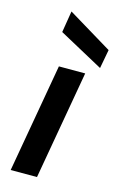

<svg xmlns="http://www.w3.org/2000/svg" viewBox="-116 -795 534 846"><g transform="rotate(15 151.5 -372.0)"><path d="M23 0 110 -496H230L143 0ZM287 -536 85 -646 101 -744 303 -622Z"/></g></svg>

Font: DM Sans 24pt SemiBold
Style: Italic
Weight: 600
Italic angle: -10°
Designer: Colophon Foundry, Jonny Pinhorn
Foundry: Colophon Foundry
Version: Version 4.004;gftools[0.9.30]